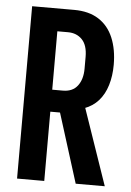

<svg xmlns="http://www.w3.org/2000/svg" viewBox="-53 -769 554 809"><g transform="rotate(5 224.5 -364.5)"><path d="M50 0V-729H228Q290 -729 331.5 -702.5Q373 -676 393.5 -627Q414 -578 414 -513Q414 -466 402 -426.5Q390 -387 366 -360Q342 -333 306 -320L304 -322L307 -331L421 0H298L206 -293H150V-386H210Q251 -386 272 -413.5Q293 -441 293 -486V-536Q293 -585 270 -609Q247 -633 210 -633H165V0Z"/></g></svg>

Font: Hubot Sans Condensed SemiBold
Style: Regular
Weight: 600
Width: 3
Designer: Deni Anggara
Foundry: GitHub, Inc., Subsidiary of Microsoft Corporation
Version: Version 2.000